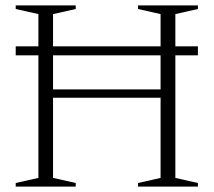

<svg xmlns="http://www.w3.org/2000/svg" viewBox="-20 -695 796 715"><path d="M177.5 -32.5 262 -13.5V0H38.5V-13.5L123 -32.5V-642.5L38.5 -661.5V-675H262V-661.5L177.5 -642.5ZM633 -32.5 717 -13.5V0H494V-13.5L578 -32.5V-642.5L494 -661.5V-675H717V-661.5L633 -642.5ZM38.5 -489V-522.5H717V-489ZM139.5 -331V-362H616V-331Z"/></svg>

Font: Newsreader 24pt Light
Style: Regular
Weight: 300
Designer: Hugues Gentile
Foundry: Production Type
Version: Version 1.003